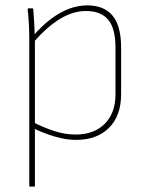

<svg xmlns="http://www.w3.org/2000/svg" viewBox="-20 -510 542 715"><path d="M263 11Q227 11 185.5 -1Q144 -13 101 -34V-56Q142 -35 182 -22Q222 -9 261 -9Q330 -9 370 -49Q410 -89 410 -158V-333Q410 -404 383 -436.5Q356 -469 300 -469Q252 -469 204 -440Q156 -411 104 -352V-377Q137 -415 170.5 -440Q204 -465 237.5 -477.5Q271 -490 305 -490Q367 -490 399 -452Q431 -414 431 -333V-159Q431 -79 386 -34Q341 11 263 11ZM92 185Q89 185 89 182V-368Q89 -393 87.5 -420.5Q86 -448 83 -475Q83 -479 87 -479H101Q104 -479 104 -475Q106 -448 107.5 -422.5Q109 -397 109 -375L110 -367V182Q110 185 106 185Z"/></svg>

Font: Sofia Sans Semi Condensed Thin
Style: Regular
Weight: 250
Version: Version 4.100